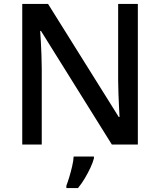

<svg xmlns="http://www.w3.org/2000/svg" viewBox="-20 -734 813 975"><path d="M93 0V-714H224L583 -140H587Q586 -157 584.5 -189Q583 -221 581.5 -258Q580 -295 580 -325V-714H680V0H548L188 -577H184Q186 -554 187.5 -522Q189 -490 190.5 -455Q192 -420 192 -385V0ZM457 70Q452 90 439.5 117Q427 144 411 171Q395 198 376 221H317V209Q324 191 332 164.5Q340 138 346.5 110Q353 82 354 61H457Z"/></svg>

Font: Noto Sans Symbols Medium
Style: Regular
Weight: 500
Version: Version 2.002